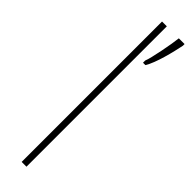

<svg xmlns="http://www.w3.org/2000/svg" viewBox="-268 -747 735 735"><g transform="rotate(45 99.5 -380.0)"><path d="M103 0V-760H77V0ZM199 -751V-760H168C165 -728 146 -629 137 -609V-597H150C172 -632 191 -711 199 -751Z"/></g></svg>

Font: Noto Sans Gujarati Condensed Thin
Style: Regular
Weight: 100
Width: 3
Designer: Jelle Bosma - Monotype Design Team, Universal Thirst
Foundry: Monotype Imaging Inc.
Version: Version 2.106